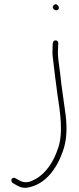

<svg xmlns="http://www.w3.org/2000/svg" viewBox="-20 -714 375 913"><path d="M40 156 61 168C78 178 94 181 112 178C199 162 251 85 279 5C297 -45 300 -102 292 -168C284 -232 272 -303 266 -365C261 -411 253 -439 256 -485L257 -509C258 -514 252 -522 246 -522C236 -522 233 -518 231 -509L230 -487C229 -471 229 -453 232 -434C238 -383 245 -322 253 -266C265 -187 283 -80 255 -6C236 52 199 111 148 138C126 150 102 160 74 145L52 133C50 131 47 131 43 132C31 135 32 150 40 156ZM231 -681C231 -672 239 -665 248 -665C255 -665 260 -670 260 -677C260 -685 252 -694 244 -694C239 -694 231 -686 231 -681Z"/></svg>

Font: Stray Cat
Style: Lt
Weight: 300
Version: Version 1.0